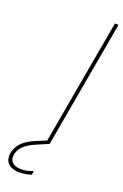

<svg xmlns="http://www.w3.org/2000/svg" viewBox="-291 -750 638 992"><g transform="rotate(20 28.0 -254.0)"><path d="M34 0 158 -700H178L54 0ZM-46 192Q-64 192 -83.5 185Q-103 178 -114 160.5Q-125 143 -120 112Q-116 93 -105.5 75Q-95 57 -74 41Q-53 25 -20 11L45 -16L54 0L-16 30Q-59 49 -77 69Q-95 89 -100 112Q-106 140 -91.5 156Q-77 172 -46 173Q-23 174 -6 169.5Q11 165 25 160L22 181Q7 186 -10.5 189Q-28 192 -46 192Z"/></g></svg>

Font: DM Sans 20pt Thin
Style: Italic
Weight: 250
Italic angle: -10°
Version: Version 4.004;gftools[0.9.30]